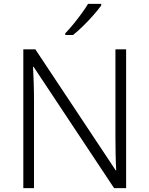

<svg xmlns="http://www.w3.org/2000/svg" viewBox="-20 -968 769 988"><path d="M629 0H567L153 -624H150Q152 -585 153.5 -541.5Q155 -498 155 -451V0H100V-714H162L575 -92H578Q576 -123 575 -171Q574 -219 574 -261V-714H629ZM501 -940Q486 -919 461.5 -891Q437 -863 409 -835.5Q381 -808 356 -788H316V-797Q335 -816 357 -843Q379 -870 399.5 -898Q420 -926 433 -948H501Z"/></svg>

Font: Noto Sans Arabic Light
Style: Regular
Weight: 300
Designer: Monotype Design Team, Nadine Chahine, Nizar Qandah and Khaled Hosny
Foundry: Monotype Imaging Inc.
Version: Version 2.012; ttfautohint (v1.8.4.7-5d5b)